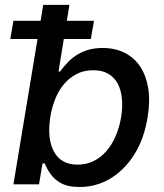

<svg xmlns="http://www.w3.org/2000/svg" viewBox="-20 -747 666 778"><path d="M34.4 -662.6H144.5L155.2 -727.3H261.4L250.7 -662.6H360.8L348 -589.1H238.6L217 -457H223.4Q239.7 -479.8 257.6 -497.5Q275.6 -515.3 296.5 -527.5Q317.5 -539.8 342 -546.2Q366.5 -552.6 396 -552.6Q445.3 -552.6 484 -533.6Q522.7 -514.6 547.2 -478.5Q571.7 -442.5 580.4 -390.3Q589.1 -338.1 578.1 -271.7Q563.9 -183.9 523.8 -120.4Q503.9 -88.8 479.2 -64.3Q454.5 -39.8 426.5 -23.1Q398.4 -6.4 367.4 2.1Q336.3 10.7 303.3 10.7Q253.6 10.7 225.1 -6Q201.7 -19.5 186.4 -39.8Q171.2 -60 161.2 -84.9H152.3L138.1 0H34.4L132.1 -589.1H21.7ZM198.2 -133.5Q226.2 -79.9 294.7 -79.9Q330.6 -79.9 359.9 -94.6Q389.2 -109.4 411.6 -135.3Q433.9 -161.2 449 -196.6Q464.1 -231.9 470.9 -272.7Q477.3 -313.2 473.9 -348Q470.5 -382.8 456.9 -408.2Q443.2 -433.6 418.7 -448Q394.2 -462.4 358 -462.4Q318.2 -462.4 288 -445.8Q257.8 -429.3 236.5 -402.7Q215.2 -376.1 202.2 -342Q189.3 -307.9 183.9 -272.7Q170.1 -186.1 198.2 -133.5Z"/></svg>

Font: Inter P Medium
Style: Italic
Weight: 500
Italic angle: 9.39999°
Designer: Rasmus Andersson
Foundry: rsms
Version: Version 3.018;git-588b23468